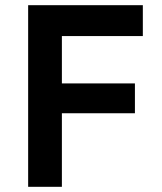

<svg xmlns="http://www.w3.org/2000/svg" viewBox="-20 -720 626 740"><path d="M88.5 0V-700H530.5V-581H218.5V-398.5H500V-283.5H218.5V0Z"/></svg>

Font: Geologica Medium
Style: Regular
Weight: 500
Designer: Sindre Bremnes, Frode Helland
Foundry: Monokrom Skriftforlag AS
Version: Version 1.010;gftools[0.9.28]